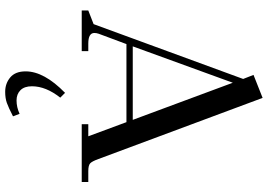

<svg xmlns="http://www.w3.org/2000/svg" viewBox="-170 -586 1059 760"><g transform="rotate(90 360.0 -206.5)"><path d="M22 0V-26L76 -47L293 -639L277 -680L368 -716L610 -66Q619 -41 627 -33.5Q635 -26 658 -26H701V0H472V-26H520L464 -177H155L114 -67Q111 -58 111 -50Q111 -26 153 -26H183V0ZM164 -202H455L308 -598ZM263 222Q263 149 348 66L367 85Q322 142 322 197Q322 227 337.5 242.5Q353 258 378 258Q405 258 431 246L441 272Q406 290 387.5 296.5Q369 303 344 303Q311 303 287 283Q263 263 263 222Z"/></g></svg>

Font: Dihjauti
Style: Bold
Weight: 700
Designer: T. Christopher White
Version: Version 3.0.0